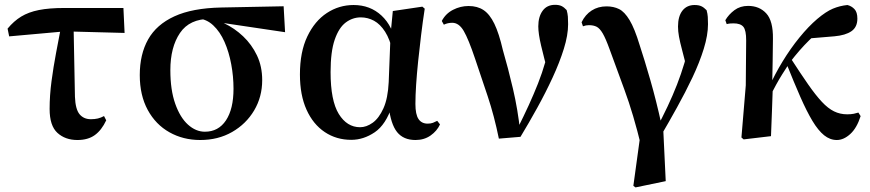

<svg xmlns="http://www.w3.org/2000/svg" viewBox="-20 -573 3661 808"><path d="M18.6 -419.9 11.9 -452.5Q38.1 -484.3 69.1 -503.2Q100.2 -522.2 143.8 -530.8Q187.3 -539.4 249.8 -539.4H499.4L504.3 -434.4L253.7 -441ZM305.7 16.2Q254.6 16.2 221.7 -13.8Q188.8 -43.7 188.8 -114.6Q188.8 -171.5 196.8 -231.4Q204.8 -291.4 215.9 -350Q226.9 -408.6 236.8 -459.8H289.7L295.4 -165.9Q297.4 -113.3 314.8 -92.3Q332.3 -71.3 362.5 -71.3Q378.8 -71.3 391.9 -74.4Q405 -77.6 417.8 -84.6L427 -66.6Q407.4 -24.9 378.7 -4.3Q350.1 16.2 305.7 16.2Z M822.5 16.2Q750.9 16.2 693.1 -16.3Q635.3 -48.7 601.8 -110.2Q568.2 -171.8 568.2 -257.1Q568.2 -344.6 603.4 -407.2Q638.5 -469.7 714 -504.3Q789.4 -538.9 910.5 -541.4L1173.6 -546.6L1179.7 -437.5L891.8 -480.3L864.9 -493.5Q777.8 -494 737.4 -434.2Q696.9 -374.4 696.9 -277.8Q696.9 -194.4 717.4 -136.5Q737.8 -78.6 771 -48.6Q804.1 -18.7 842.2 -18.7Q899.3 -18.7 931 -66.6Q962.7 -114.5 962.7 -199.6Q962.7 -251.2 953.1 -302.6Q943.6 -354.1 924.8 -396.8Q906 -439.5 877.4 -466.3Q848.8 -493.2 811.2 -495.5L832.9 -504.5Q878.2 -496.4 922.6 -475.4Q967 -454.4 1003.1 -420.2Q1039.3 -385.9 1061.4 -339.8Q1083.4 -293.6 1083.4 -235.7Q1083.4 -165.4 1049.5 -108.2Q1015.5 -51.1 956.8 -17.5Q898.1 16.2 822.5 16.2Z M1458.3 15.5Q1395.6 15.5 1346.7 -17.2Q1297.7 -49.9 1270 -111.3Q1242.2 -172.8 1242.2 -259.4Q1242.2 -354.6 1273.3 -419.6Q1304.3 -484.6 1355.6 -518.3Q1406.8 -551.9 1468.1 -551.9Q1537.7 -551.9 1585.5 -507.5Q1633.3 -463.2 1648 -381.8H1654.5L1633.2 -353.7Q1621.2 -407.4 1600.7 -439.4Q1580.2 -471.4 1554 -485.7Q1527.8 -499.9 1498.4 -499.9Q1463.7 -499.9 1434.8 -478.2Q1406 -456.5 1388.6 -406.1Q1371.2 -355.7 1371.2 -269.8Q1371.2 -149.6 1405.6 -93.6Q1440.1 -37.6 1495.5 -37.6Q1522.2 -37.6 1548.6 -56.6Q1574.9 -75.6 1593.7 -117.3Q1612.5 -159.1 1615.8 -227.4L1623.6 -428L1633.1 -526.6L1757.4 -545L1767.4 -536.5Q1758.9 -481.4 1752.1 -424.9Q1745.2 -368.4 1739.7 -315.4Q1734.2 -262.4 1731.2 -216.4Q1728.2 -170.4 1728.2 -135.4Q1728.2 -91.4 1741.2 -72.1Q1754.2 -52.7 1779.7 -52.7Q1792.9 -52.7 1802.2 -56.3Q1811.5 -60 1820 -64.5L1831.7 -49.4Q1819 -21.7 1792 -2.7Q1765 16.2 1728.5 16.2Q1677.9 16.2 1651.1 -17.1Q1624.3 -50.5 1615.4 -127.3L1630.4 -128.7Q1604.2 -48.4 1557 -16.4Q1509.8 15.5 1458.3 15.5Z M2079.4 10.4Q2060 -85.1 2032.4 -167.9Q2004.8 -250.6 1979.4 -325.6Q1951.6 -408.5 1931.5 -442.8Q1911.4 -477.1 1883.3 -477.1Q1863.9 -477.1 1847.9 -469.1L1839.2 -484.7Q1855.4 -515.8 1886.5 -531.7Q1917.5 -547.7 1951.9 -547.7Q1989.3 -547.7 2015 -530.5Q2040.8 -513.4 2060.4 -473.1Q2080 -432.7 2096.2 -362.4Q2117.9 -288.2 2138.6 -200Q2159.3 -111.8 2169.2 -18.2H2151.1L2158.6 -33.3Q2184.1 -84.4 2205.3 -130.6Q2226.4 -176.8 2244.1 -221.5Q2261.8 -266.3 2275.4 -313.9Q2289 -361.6 2299.6 -415.3L2289.2 -256.3Q2269.1 -330.2 2257.2 -380.8Q2245.3 -431.4 2245.3 -462Q2245.3 -502.5 2263.5 -527.6Q2281.6 -552.7 2316 -552.7Q2332.5 -552.7 2343.3 -547.5Q2354 -542.3 2364.6 -530.7Q2368.8 -516.3 2369.8 -503Q2370.8 -489.8 2370.8 -471.2Q2370.8 -425.1 2352.8 -367.5Q2334.9 -310 2305.5 -246.5Q2276.2 -183 2240.8 -119Q2205.5 -55.1 2170.4 2.8Z M2645.4 208.9 2679.7 -41 2678.8 44.3Q2645.8 -92.4 2607.8 -195.4Q2569.8 -298.3 2545.5 -365.4Q2529 -411 2516.5 -432.4Q2504 -453.7 2490.9 -460.4Q2477.8 -467.1 2458.1 -467.1Q2445.4 -467.1 2433.3 -462.3L2427.5 -479.4Q2442.9 -511.4 2470 -528.8Q2497.2 -546.2 2532.3 -546.2Q2562.3 -546.2 2585.3 -534.8Q2608.3 -523.5 2629.4 -488.5Q2650.6 -453.4 2671.8 -383.5Q2691.8 -323 2716.8 -236.2Q2741.8 -149.4 2763.6 -49.8L2770.3 -47.4L2781.6 189.3L2654.4 215.7ZM2760.2 0.1 2739.8 -26.4Q2767.4 -78.4 2789.4 -125Q2811.4 -171.6 2829 -216.7Q2846.5 -261.7 2860.5 -308.6Q2874.4 -355.5 2885 -407.8L2877.5 -257.3Q2861.3 -322.3 2851.3 -359.4Q2841.4 -396.5 2837.4 -419Q2833.3 -441.4 2833.3 -461.3Q2833.3 -504.2 2851.8 -528.1Q2870.4 -551.9 2903 -551.9Q2920.5 -551.9 2931.6 -546.7Q2942.7 -541.5 2953.6 -530Q2957.8 -514.9 2958.6 -501.9Q2959.5 -489 2959.5 -471.2Q2959.5 -425.4 2941.7 -367.7Q2923.9 -310.1 2894.2 -247.3Q2864.5 -184.6 2829.2 -121.1Q2794 -57.5 2760.2 0.1Z M3109.5 13.6 3100.2 5.6 3118.5 -213.7 3120.1 -402.7Q3120.3 -445.6 3108.3 -460.2Q3096.3 -474.7 3066.9 -474.7Q3059.3 -474.7 3052.4 -474.1Q3045.5 -473.5 3038.2 -471.5L3032.4 -488Q3046.8 -512.4 3070.8 -530.3Q3094.9 -548.2 3128.3 -548.2Q3175.8 -548.2 3204.8 -516.5Q3233.8 -484.9 3232.8 -409.8Q3232.8 -363.8 3231.6 -315.3Q3230.3 -266.7 3229.7 -218.7L3232.5 -214.9Q3230.7 -159.6 3228.7 -107Q3226.6 -54.3 3224.6 0ZM3217.1 -159.8 3200.9 -180.8H3206L3214.9 -203.3Q3240.3 -260 3273.4 -314.3Q3306.5 -368.7 3344.3 -415.1Q3382 -461.5 3419.2 -493.2Q3456.1 -524.4 3485 -536.5Q3514 -548.7 3546.2 -551.9Q3563.8 -547.5 3575.9 -534.6Q3588.1 -521.8 3588.1 -494.6Q3588.1 -459 3563.2 -441.7Q3538.3 -424.4 3491.2 -420.2L3378.8 -410.8L3463.3 -471.6Q3424.3 -441.7 3384.9 -403.1Q3345.5 -364.5 3304.7 -311.3L3300.1 -304.3Q3284.8 -281.2 3272 -260.6Q3259.1 -240 3246.2 -216.5Q3233.3 -193 3217.1 -159.8ZM3501.5 16.2Q3473.1 16.2 3448.2 -3.7Q3423.4 -23.7 3399.1 -64Q3374.9 -104.3 3348.1 -165.2Q3321.3 -226.2 3288.7 -307.8L3307.7 -327.6Q3349.7 -262.6 3381.1 -217.6Q3412.5 -172.6 3438.5 -144.7Q3464.5 -116.8 3489.9 -104.4Q3515.3 -91.9 3545.3 -91.9Q3561.5 -91.9 3573.2 -94.3Q3584.8 -96.7 3592.4 -99.3L3601.8 -84.4Q3585.9 -34.2 3558.2 -9Q3530.6 16.2 3501.5 16.2Z"/></svg>

Font: Source Han Serif JP VF
Style: Regular
Weight: 250
Designer: Ryoko NISHIZUKA 西塚涼子 (kana & ideographs); Frank Grießhammer (Latin, Greek & Cyrillic); Wenlong ZHANG 张文龙 (bopomofo); San
Foundry: Adobe
Version: Version 2.001;hotconv 1.1.0;makeotfexe 2.6.0